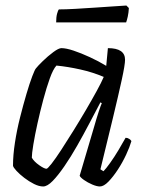

<svg xmlns="http://www.w3.org/2000/svg" viewBox="-20 -674 522 694"><path d="M136 0Q121 0 103 -9Q85 -18 68 -31Q51 -44 39.5 -56.5Q28 -69 27 -75Q27 -113 34 -158.5Q41 -204 52.5 -249.5Q64 -295 75.5 -334Q87 -373 96.5 -398Q106 -423 110 -427Q117 -436 135 -453.5Q153 -471 172.5 -485.5Q192 -500 202 -500Q219 -500 246 -491Q273 -482 304.5 -467.5Q336 -453 364 -436L370 -500Q432 -500 432 -458Q432 -440 420 -385Q408 -330 388 -247Q368 -164 343 -62L354 -55Q363 -64 378 -85Q393 -106 408 -131Q423 -156 434 -176Q441 -176 447 -172Q453 -168 455 -164Q449 -143 436 -115Q423 -87 406 -61Q389 -35 372 -17.5Q355 0 341 0Q330 0 313.5 -7Q297 -14 283.5 -23.5Q270 -33 268 -39L320 -215Q329 -247 337 -271Q345 -295 348 -301L343 -304Q325 -270 303.5 -229Q282 -188 259 -147.5Q236 -107 213 -73.5Q190 -40 170.5 -20Q151 0 136 0ZM148 -64Q152 -64 166.5 -82.5Q181 -101 201.5 -132.5Q222 -164 245 -201Q268 -238 290 -275.5Q312 -313 329.5 -345Q347 -377 355 -396Q315 -413 270 -423Q225 -433 184 -437Q172 -424 160 -390.5Q148 -357 136.5 -314Q125 -271 115.5 -228Q106 -185 100.5 -151.5Q95 -118 95 -104Q103 -90 121.5 -77Q140 -64 148 -64ZM183 -593Q183 -612 186.2 -624Q189.3 -636 192.9 -640Q217.2 -640 252.3 -642Q287.4 -644 323.9 -646.5Q360.3 -649 390.5 -651Q420.6 -653 436.8 -654L445.8 -645Q444.9 -628 441.8 -614Q438.6 -600 435.9 -593Z"/></svg>

Font: Texturina 72pt 72pt Light
Style: Italic
Weight: 300
Italic angle: -11°
Designer: Guillermo Torres Carreño
Foundry: Omnibus-Type
Version: Version 1.002; ttfautohint (v1.8.3)